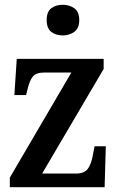

<svg xmlns="http://www.w3.org/2000/svg" viewBox="-20 -782 493 802"><path d="M21 0V-40L278 -479H164Q131 -479 117 -462Q103 -445 94 -405L89 -385H40L50 -536H413V-494L156 -57H298Q332 -57 347 -77Q362 -97 369 -140L375 -171H422L417 0ZM242 -634Q213 -634 194 -649Q175 -664 175 -698Q175 -733 194 -747.5Q213 -762 242 -762Q270 -762 290.5 -747.5Q311 -733 311 -698Q311 -664 290.5 -649Q270 -634 242 -634Z"/></svg>

Font: Noto Serif Myanmar Cond SemBd
Style: Regular
Weight: 600
Width: 3
Designer: Ben Mitchell and the Monotype Design Team
Foundry: Monotype Imaging Inc.
Version: Version 2.106; ttfautohint (v1.8.4.7-5d5b)